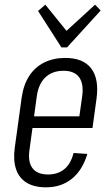

<svg xmlns="http://www.w3.org/2000/svg" viewBox="-20 -795 477 822"><path d="M177 7Q127 7 94.5 -12.5Q62 -32 49 -70Q36 -108 43 -161L73 -379Q81 -433 105.5 -470.5Q130 -508 169.5 -527.5Q209 -547 260 -547Q336 -547 370.5 -502Q405 -457 393 -371L376 -247H107L114 -297H330L315 -263L332 -384Q339 -437 318.5 -464.5Q298 -492 252 -492Q205 -492 175.5 -465Q146 -438 138 -386L106 -152Q99 -101 119.5 -74.5Q140 -48 186 -48Q227 -48 255 -70.5Q283 -93 295 -140L354 -136Q333 -66 287.5 -29.5Q242 7 177 7ZM411 -750 267 -592H243L143 -748L174 -775L272 -654H255L387 -775Z"/></svg>

Font: Pathway Extreme Condensed ExtraLight
Style: Italic
Weight: 250
Width: 3
Italic angle: -8°
Version: Version 1.001;gftools[0.9.26]